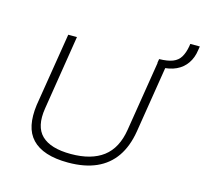

<svg xmlns="http://www.w3.org/2000/svg" viewBox="-118 -968 1177 1108"><g transform="rotate(15 471.0 -414.0)"><path d="M380 8Q305 8 251 -9.5Q197 -27 164.5 -61.5Q132 -96 121.5 -147Q111 -198 120 -266L191 -705H243L172 -260Q154 -148 208 -96Q262 -44 383 -44Q505 -44 575.5 -97.5Q646 -151 664 -264L735 -705H788L718 -269Q703 -177 660.5 -115.5Q618 -54 548 -23Q478 8 380 8ZM754 -662 730 -682 734 -705Q785 -706 815 -718Q845 -730 860.5 -756Q876 -782 883 -822L885 -836H942L938 -812Q932 -767 908.5 -733Q885 -699 846.5 -681Q808 -663 754 -662Z"/></g></svg>

Font: Nunito Sans 7pt SemiExpanded ExtraLight
Style: Italic
Weight: 250
Width: 6
Italic angle: -9°
Designer: Vernon Adams
Foundry: Vernon Adams
Version: Version 3.101;gftools[0.9.27]